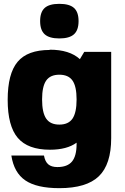

<svg xmlns="http://www.w3.org/2000/svg" viewBox="-20 -770 649 1000"><path d="M238.8 -509.8V-511.2Q342.3 -511.2 396 -461.9L418.9 -500H559.1V-50.8Q559.1 85.9 494.9 147.9Q430.7 210 289.1 210Q171.4 210 112.1 169.7Q52.7 129.4 39.1 40H209Q214.8 71.8 231.4 85.9Q248 100.1 278.8 100.1Q331.1 100.1 355 71.3Q378.9 42.5 378.9 -20V-26.9Q328.6 9.8 240.2 9.8Q125 9.8 72.5 -52Q20 -113.8 20 -250Q20 -386.7 71.8 -448.2Q123.5 -509.8 238.8 -509.8ZM199.2 -252Q199.2 -183.6 220.5 -152.3Q241.7 -121.1 289.1 -121.1Q336.4 -121.1 357.7 -152.3Q378.9 -183.6 378.9 -252Q378.9 -319.8 357.7 -350.3Q336.4 -380.9 289.1 -380.9Q241.7 -380.9 220.5 -350.3Q199.2 -319.8 199.2 -252ZM212.9 -728.8Q236.8 -750 289.1 -750Q341.3 -750 365.2 -728.8Q389.2 -707.5 389.2 -660.2Q389.2 -612.8 365.2 -591.3Q341.3 -569.8 289.1 -569.8Q236.8 -569.8 212.9 -591.3Q189 -612.8 189 -660.2Q189 -707.5 212.9 -728.8Z"/></svg>

Font: Fivo Sans Heavy
Style: Regular
Weight: 900
Designer: Alexander Slobzheninov
Foundry: Alexander Slobzheninov
Version: 1.0